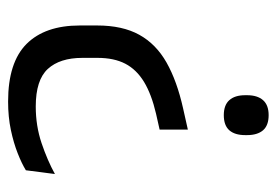

<svg xmlns="http://www.w3.org/2000/svg" viewBox="-127 -411 700 486"><g transform="rotate(90 223.0 -168.0)"><path d="M254.5 -281.5 308 -293.5V-222L268 -213Q218.5 -201.5 187.2 -182.5Q156 -163.5 141.2 -135Q126.5 -106.5 126.5 -65V-26.5Q126.5 30.5 154.5 61Q182.5 91.5 249.5 91.5Q298.5 91.5 342.2 76.8Q386 62 420.5 43L411 116.5Q394 127 368 137.2Q342 147.5 309 154.5Q276 161.5 237 161.5Q138 161.5 91.2 114.8Q44.5 68 44.5 -20V-64Q44.5 -128 68 -170.5Q91.5 -213 138.2 -239.5Q185 -266 254.5 -281.5ZM271.5 -498Q297.5 -498 309.8 -483.8Q322 -469.5 322 -443.5V-438.5Q322 -412.5 309.8 -398.5Q297.5 -384.5 271.5 -384.5Q246 -384.5 233.5 -398.5Q221 -412.5 221 -438.5V-443.5Q221 -469.5 233.5 -483.8Q246 -498 271.5 -498Z"/></g></svg>

Font: Anek Kannada Medium
Style: Regular
Weight: 400
Version: Version 1.003